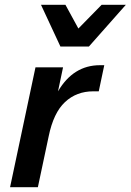

<svg xmlns="http://www.w3.org/2000/svg" viewBox="-20 -781 545 801"><path d="M22 0 128 -500H243L222 -400Q286 -509 397 -509H415L392 -400H369Q299 -400 251 -355Q203 -310 183 -212L138 0ZM232 -587 151 -761H253L307 -662L404 -761H505L351 -587Z"/></svg>

Font: Wix Madefor Text SemiBold
Style: Italic
Weight: 600
Italic angle: -12°
Designer: Dalton Maag Ltd
Foundry: Dalton Maag Ltd
Version: Version 3.100